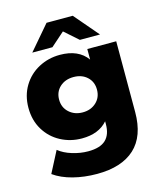

<svg xmlns="http://www.w3.org/2000/svg" viewBox="-137 -858 979 1161"><g transform="rotate(-15 352.5 -278.0)"><path d="M644 -542V-99Q644 52 562 127.5Q480 203 326 203Q246 203 176 185Q106 167 57 132L126 -1Q159 26 209.5 41.5Q260 57 309 57Q384 57 419 24Q454 -9 454 -74V-92Q399 -28 293 -28Q221 -28 160 -60.5Q99 -93 63 -152.5Q27 -212 27 -290Q27 -367 63 -426.5Q99 -486 160 -518.5Q221 -551 293 -551Q409 -551 463 -476V-542ZM456 -290Q456 -339 423 -369.5Q390 -400 338 -400Q286 -400 252.5 -369.5Q219 -339 219 -290Q219 -241 253 -210Q287 -179 338 -179Q389 -179 422.5 -210Q456 -241 456 -290ZM434 -607 348 -683 262 -607H136L266 -759H430L560 -607Z"/></g></svg>

Font: Idrija
Style: Regular
Weight: 800
Designer: Julieta Ulanovsky
Foundry: Julieta Ulanovsky
Version: Version 7.200